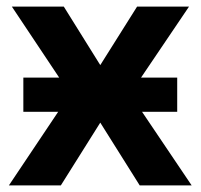

<svg xmlns="http://www.w3.org/2000/svg" viewBox="-20 -564 610 584"><path d="M51 -328H160L16 -544H174L285 -366L397 -544H555L409 -328H519V-224H412L563 0H405L285 -191L165 0H7L157 -224H51Z"/></svg>

Font: Noto Sans UI
Style: Bold
Weight: 700
Designer: Monotype Design Team
Foundry: Monotype Imaging Inc.
Version: Version 1.901